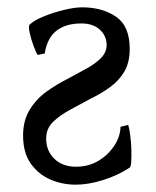

<svg xmlns="http://www.w3.org/2000/svg" viewBox="-20 -489 427 524"><path d="M163 -273Q190 -288 214.5 -301Q239 -314 255 -330Q271 -346 271 -366Q271 -391 252.5 -408Q234 -425 202 -425Q160 -425 134.5 -405.5Q109 -386 102 -343L83 -339Q79 -344 72 -362.5Q65 -381 61 -399.5Q57 -418 61 -422Q74 -434 100 -444.5Q126 -455 155 -462Q184 -469 204 -469Q259 -469 296.5 -443.5Q334 -418 334 -356Q334 -318 319 -293Q304 -268 279.5 -250.5Q255 -233 228 -220Q198 -204 170.5 -189Q143 -174 124.5 -156Q106 -138 106 -111Q106 -77 128.5 -55.5Q151 -34 187 -34Q221 -34 247.5 -49.5Q274 -65 291 -90Q308 -115 309 -143L330 -148Q333 -138 335.5 -119Q338 -100 338.5 -80.5Q339 -61 338 -46.5Q337 -32 333 -31Q301 -10 261 2.5Q221 15 187 15Q150 15 117.5 1Q85 -13 64 -42.5Q43 -72 43 -119Q43 -160 61 -189.5Q79 -219 107 -239Q135 -259 163 -273Z"/></svg>

Font: ChillKai
Style: Regular
Weight: 400
Designer: ChillType
Foundry: 寒蝉字型
Version: Version 2.000